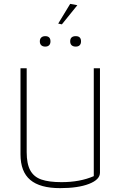

<svg xmlns="http://www.w3.org/2000/svg" viewBox="-20 -963 625 993"><path d="M281 -841 343 -943 380 -936 300 -837ZM186 -749Q186 -762 193.5 -769Q201 -776 214 -776Q241 -776 241 -749Q241 -736 234 -729Q227 -722 214 -722Q201 -722 193.5 -729Q186 -736 186 -749ZM343 -749Q343 -776 372 -776Q399 -776 399 -749Q399 -736 392 -729Q385 -722 372 -722Q358 -722 350.5 -729Q343 -736 343 -749ZM86 -165V-610H118V-176Q118 -116 136.5 -82Q155 -48 194 -34.5Q233 -21 298 -21Q394 -21 465 -52V-610H497V-70Q497 -34 440.5 -12Q384 10 291 10Q187 10 136.5 -32.5Q86 -75 86 -165Z"/></svg>

Font: Athiti ExtraLight
Style: Regular
Weight: 275
Designer: CadsonDemak Team
Foundry: CadsonDemak
Version: Version 1.033